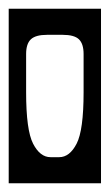

<svg xmlns="http://www.w3.org/2000/svg" viewBox="-40 -626 252 441"><path d="M-20 -606H192V-205H-20ZM68 -546Q42 -546 31 -535.8Q20 -525.5 20 -502V-414Q20 -327 36 -296Q52 -265 76 -265H96Q120 -265 136 -296Q152 -327 152 -414V-502Q152 -525.5 141.2 -535.8Q130.5 -546 104 -546Z"/></svg>

Font: Honk Rounded
Style: Regular
Weight: 400
Designer: Noopur Datye & Yesha Goshar
Foundry: Ek Type
Version: Version 1.000